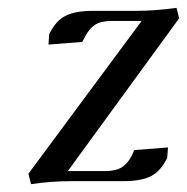

<svg xmlns="http://www.w3.org/2000/svg" viewBox="-20 -467 482 495"><path d="M53.2 -19 345.2 -413.1H269Q239.7 -413.1 224.6 -402.8Q209.5 -392.6 199.2 -372.1L191.9 -358.9L105 -352.1L106.9 -378.9Q123 -412.6 148.2 -425.8Q173.3 -439 219.2 -439H328.1Q381.8 -439 435.1 -446.8L441.9 -419.9L154.8 -25.9H250Q279.3 -25.9 294.4 -35.9Q309.6 -45.9 319.8 -65.9L326.2 -80.1L413.1 -86.9L411.1 -60.1Q395 -26.4 369.9 -13.2Q344.7 0 298.8 0H167Q110.8 0 60.1 7.8Z"/></svg>

Font: Dehuti
Style: Bold-Italic
Weight: 700
Version: Version 1.2